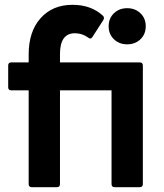

<svg xmlns="http://www.w3.org/2000/svg" viewBox="-20 -777 682 797"><path d="M112 0Q99 0 99 -13V-402H27Q14 -402 14 -415V-505Q14 -518 27 -518H99V-551Q99 -646 148.5 -701.5Q198 -757 281 -757Q358 -757 407 -712Q415 -704 409 -694L364 -624Q357 -612 346 -621Q321 -639 291 -639Q229 -639 229 -553V-518H560Q573 -518 573 -505V-13Q573 0 560 0H456Q443 0 443 -13V-402H229V-13Q229 0 216 0ZM508 -593Q475 -593 453 -614Q431 -635 431 -668Q431 -701 453 -722Q475 -743 508 -743Q541 -743 563 -722Q585 -701 585 -668Q585 -635 563 -614Q541 -593 508 -593Z"/></svg>

Font: LINE Seed Sans
Style: Bold
Weight: 700
Designer: LINE VX Design & Dalton Maag Ltd & Sandoll Inc
Foundry: Dalton Maag Ltd
Version: Version 1.003